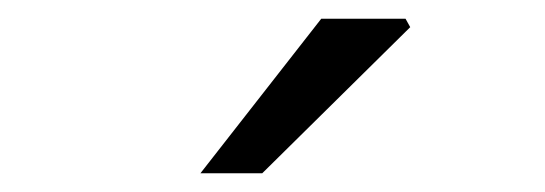

<svg xmlns="http://www.w3.org/2000/svg" viewBox="-20 -755 582 205"><path d="M194 -570 323 -735H413L418 -726L260 -570Z"/></svg>

Font: Source Sans 3 ExtraLight
Style: Regular
Weight: 400
Version: Version 3.052;hotconv 1.1.0;makeotfexe 2.6.0